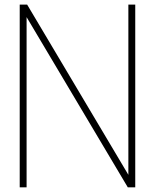

<svg xmlns="http://www.w3.org/2000/svg" viewBox="-20 -798 660 818"><path d="M95.7 -778.3 526.9 -53.2V-778.3H556.2V0H524.4L93.3 -725.1V0H64V-778.3Z"/></svg>

Font: Cherry
Style: Light
Weight: 300
Designer: Amin Abedi
Version: Version 1.00 ; ttfautohint (v1.6)